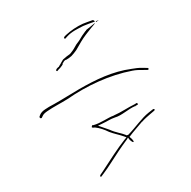

<svg xmlns="http://www.w3.org/2000/svg" viewBox="-170 -857 1095 1102"><g transform="rotate(30 377.5 -306.5)"><path d="M53 -509C54 -506 58 -502 61 -503C62 -503 63 -504 64 -506L67 -521C75 -559 99 -592 116 -619C130 -637 145 -656 161 -674V-675C156 -678 150 -678 146 -675C134 -660 119 -644 108 -629C87 -600 67 -560 56 -523ZM64 -503V-504ZM111 -344C108 -337 104 -321 112 -319C121 -319 115 -324 122 -344L124 -359C124 -363 125 -366 124 -371H122V-388C122 -393 124 -394 125 -398V-400H126L128 -401C136 -414 139 -422 144 -436L148 -456C149 -462 150 -469 151 -480V-534C151 -566 157 -603 161 -630C164 -649 167 -657 166 -669C158 -649 152 -629 143 -609V-601H142C139 -581 138 -555 138 -534C138 -524 135 -516 135 -508V-478C135 -470 134 -463 133 -456C133 -445 128 -433 122 -422L116 -405C112 -397 112 -393 112 -388V-373C113 -369 112 -360 112 -358V-345ZM124 -356H125ZM144 -433V-434ZM157 -56 159 -44C160 -40 163 -38 169 -38C170 -38 174 -42 174 -43V-44L173 -57C172 -68 176 -79 182 -92C200 -131 227 -171 248 -211C305 -332 388 -451 489 -538C505 -552 520 -561 538 -571L563 -586C569 -591 564 -599 556 -595L529 -580C511 -570 497 -559 480 -545C393 -478 332 -388 277 -293C250 -246 223 -193 196 -148C183 -127 172 -109 166 -95C158 -79 156 -66 157 -56ZM165 -679 169 -676 177 -693ZM446 -153C446 -150 447 -143 450 -140H451C455 -140 462 -145 467 -149H468C490 -159 518 -165 549 -167C581 -172 606 -182 634 -187L651 -190L648 -173C638 -109 635 -22 631 47L629 72C629 76 632 80 633 80C639 80 639 78 639 75L642 48C644 31 646 10 647 -16C649 -70 653 -129 659 -180V-193L676 -186C683 -185 697 -182 699 -187C699 -191 698 -192 684 -197L664 -201L665 -203C669 -240 678 -278 683 -311V-312H684C688 -333 695 -353 702 -373L712 -401C712 -404 713 -405 713 -407C710 -411 705 -411 702 -406L690 -376C671 -328 668 -268 653 -209L652 -207L646 -200H641C614 -197 587 -183 544 -179L476 -166L493 -191C510 -215 517 -233 537 -256C566 -286 577 -334 605 -371L612 -383C617 -391 603 -391 603 -390L596 -377C572 -342 552 -298 525 -262C525 -261 527 -263 524 -260C503 -236 482 -186 452 -156L449 -154ZM538 -571H540ZM544 -179H545ZM607 -372 608 -368C609 -368 608 -371 608 -372ZM628 72H629ZM659 -180H660ZM702 -406Z"/></g></svg>

Font: Stray Cat
Style: HlExt
Weight: 100
Version: Version 1.0